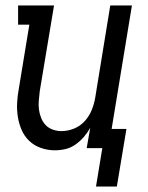

<svg xmlns="http://www.w3.org/2000/svg" viewBox="-20 -540 540 700"><path d="M330 140 353 0H296L309 -74Q299 -56 285.5 -40.5Q272 -25 255 -13Q238 -1 218.5 3.5Q199 8 180 8Q154 8 129.5 -0.5Q105 -9 87 -26Q69 -43 59 -66Q49 -89 45 -114.5Q41 -140 42.5 -166.5Q44 -193 49 -219L87 -450H46V-520H177L125 -208Q123 -191 121.5 -174Q120 -157 122 -141Q124 -125 130 -110Q136 -95 146.5 -84Q157 -73 172.5 -67.5Q188 -62 204 -62Q227 -62 249.5 -71Q272 -80 288.5 -98Q305 -116 314 -138Q323 -160 327 -183L382 -520H461L387 -70H441L406 140Z"/></svg>

Font: Iosevka Gothic
Style: Italic
Weight: 400
Italic angle: -9°
Monospace: yes
Designer: Belleve Invis
Foundry: Belleve Invis
Version: Version 15.5.1; ttfautohint (v1.8.4)